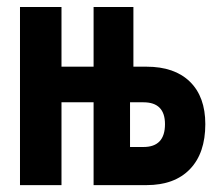

<svg xmlns="http://www.w3.org/2000/svg" viewBox="-20 -538 626 558"><path d="M38.1 0V-517.6H158.7V-344.2H252V-517.6H367.7V-344.2H405.8Q487.3 -344.2 532 -300.5Q576.7 -256.8 576.7 -177.2Q576.7 -92.8 532 -46.4Q487.3 0 405.8 0H252V-240.7H158.7V0ZM397 -240.7H357.9V-110.8H397Q459.5 -110.8 459.5 -177.2Q459.5 -240.7 397 -240.7Z"/></svg>

Font: Caskaydia Cove SemiBold
Style: Regular
Weight: 600
Monospace: yes
Designer: Aaron Bell
Foundry: Saja Typeworks
Version: Version 4.300; ttfautohint (v1.8.3)